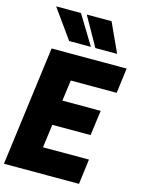

<svg xmlns="http://www.w3.org/2000/svg" viewBox="-149 -1127 892 1211"><g transform="rotate(15 296.5 -522.0)"><path d="M140 -854ZM198 -854 62 -1044H224L340 -854ZM369 -854 262 -1044H424L511 -854ZM491 0H1L103 -780H593L572 -616H272L254 -480H504L482 -316H232L212 -164H512Z"/></g></svg>

Font: Tanohe Sans ExtraBold
Style: Italic
Weight: 800
Designer: Village Type and Design LLC & Cristiano Sobral
Foundry: Cooper Hewitt Smithsonian Design Museum
Version: Version 1.00;September 29, 2021;FontCreator 13.0.0.2655 64-b